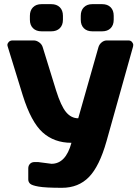

<svg xmlns="http://www.w3.org/2000/svg" viewBox="-20 -730 672 925"><path d="M164.1 50.8 228 59.1Q296.9 59.1 324.2 -42Q241.2 -42 185.5 -92Q129.9 -142.1 89.8 -270L17.1 -505.9Q15.6 -509.8 15.6 -514.9Q15.6 -520 21.7 -527.3Q27.8 -534.7 40 -535.2H142.1Q156.2 -535.2 169.2 -525.6Q182.1 -516.1 186 -502L250 -294.9Q273.9 -218.8 298.6 -189.5Q323.2 -160.2 356.9 -160.2L454.1 -502Q458 -516.1 469.5 -525.6Q481 -535.2 495.1 -535.2H598.1Q610.4 -535.2 616.2 -527.3Q622.1 -519.5 622.1 -514.4Q622.1 -509.3 621.1 -505.9L493.2 -49.8Q459 71.3 408.4 123Q357.9 174.8 278.3 174.8Q198.7 174.8 165.8 168.9Q132.8 163.1 124.5 154.5Q116.2 146 116.2 134.8V81.1Q116.2 67.9 124.5 59.3Q132.8 50.8 146 50.8ZM124 -634.8V-653.8Q124 -679.7 138.9 -694.8Q153.8 -710 180.2 -710H227.1Q252.9 -710 268.1 -695.1Q283.2 -680.2 283.2 -653.8V-634.8Q283.2 -608.9 268.1 -594Q252.9 -579.1 227.1 -579.1H180.2Q154.3 -579.1 139.2 -594Q124 -608.9 124 -634.8ZM369.1 -634.8V-653.8Q369.1 -679.7 384 -694.8Q398.9 -710 424.8 -710H472.2Q498 -710 512.9 -695.1Q527.8 -680.2 527.8 -653.8V-634.8Q527.8 -608.9 512.9 -594Q498 -579.1 472.2 -579.1H424.8Q398.9 -579.1 384 -594Q369.1 -608.9 369.1 -634.8Z"/></svg>

Font: Days One
Style: Regular
Weight: 400
Designer: Alexander Kalachev, Alexey Maslov, Jovanny Lemonad
Foundry: Alexander Kalachev, Alexey Maslov, Jovanny Lemonad
Version: Version 1.002